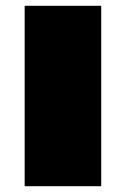

<svg xmlns="http://www.w3.org/2000/svg" viewBox="-20 -642 434 662"><path d="M65 -622H329V0H65Z"/></svg>

Font: Sarpanch Black
Style: Regular
Weight: 900
Designer: Manushi Parikh (Devanagari and Latin), Jyotish Sonowal (Devanagari)
Foundry: Indian Type Foundry
Version: Version 2.004;PS 1.0;hotconv 1.0.78;makeotf.lib2.5.61930; tt